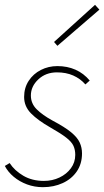

<svg xmlns="http://www.w3.org/2000/svg" viewBox="-20 -764 432 796"><path d="M158 12Q123 12 92 0.5Q61 -11 37 -31Q13 -51 0 -76L20 -88Q40 -57 76.5 -35.5Q113 -14 162 -14Q197 -14 226.5 -28Q256 -42 274 -66.5Q292 -91 292 -122Q292 -143 284.5 -159.5Q277 -176 254.5 -193.5Q232 -211 188 -236Q137 -265 108.5 -294Q80 -323 80 -362Q80 -400 99 -429Q118 -458 149.5 -474Q181 -490 218 -490Q259 -490 293 -475Q327 -460 352 -430L334 -414Q313 -438 283.5 -451Q254 -464 216 -464Q170 -464 139 -435Q108 -406 108 -368Q108 -335 132 -311Q156 -287 198 -264Q249 -237 275 -215.5Q301 -194 310.5 -173Q320 -152 320 -128Q320 -85 298.5 -53.5Q277 -22 240 -5Q203 12 158 12ZM218 -574 204 -590 374 -744 392 -724Z"/></svg>

Font: Source Sans Variable
Style: Italic
Weight: 200
Italic angle: -11°
Designer: Paul D. Hunt
Foundry: Adobe Systems Incorporated
Version: Version 3.006;hotconv 1.0.111;makeotfexe 2.5.65597